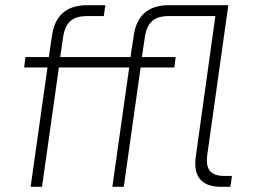

<svg xmlns="http://www.w3.org/2000/svg" viewBox="-20 -720 980 740"><path d="M478 -460H207L142 0H98L163 -460H73L78 -500H168L180 -580Q196 -700 316 -700H386L380 -658H315Q273 -658 251 -638.5Q229 -619 223 -575L212 -500H483L495 -580Q511 -700 631 -700H860L779 -124Q773 -81 789 -61.5Q805 -42 843 -42H874L868 0H832Q776 0 751 -29.5Q726 -59 735 -119L810 -658H630Q588 -658 566 -638.5Q544 -619 538 -575L527 -500H657L652 -460H522L457 0H413Z"/></svg>

Font: Retni Sans Light
Style: Italic
Weight: 300
Italic angle: -8°
Designer: Vitaly Kuzmin
Foundry: ParaType Ltd.
Version: Version 1.00;June 10, 2019;FontCreator 11.5.0.2425 64-bit; t